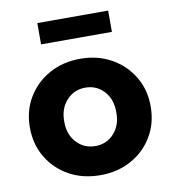

<svg xmlns="http://www.w3.org/2000/svg" viewBox="-84 -814 808 897"><g transform="rotate(-10 320.5 -365.5)"><path d="M321 10Q238 10 173.5 -25.5Q109 -61 71.5 -123.5Q34 -186 34 -266Q34 -346 71.5 -408Q109 -470 173.5 -506Q238 -542 321 -542Q403 -542 467.5 -506Q532 -470 569.5 -408Q607 -346 607 -266Q607 -186 569.5 -123.5Q532 -61 467.5 -25.5Q403 10 321 10ZM321 -128Q375 -128 410 -167Q445 -206 444 -266Q445 -327 410 -366Q375 -405 321 -405Q267 -405 231.5 -365.5Q196 -326 197 -266Q196 -206 231.5 -167Q267 -128 321 -128ZM153 -640V-741H489V-640Z"/></g></svg>

Font: Lexend
Style: Bold
Weight: 700
Designer: Bonnie Shaver-Troup, Thomas Jockin
Foundry: Lexend
Version: Version 1.007; ttfautohint (v1.8.3)